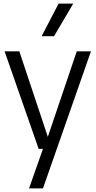

<svg xmlns="http://www.w3.org/2000/svg" viewBox="-20 -828 532 1068"><path d="M195 0 5.5 -542.5H87.5L246 -67L407 -542.5H486L219 220H141.5L219 0ZM211.5 -626.5 306 -808H387.5L280.5 -626.5Z"/></svg>

Font: Encode Sans SmCnd
Style: Regular
Weight: 400
Width: 4
Designer: Multiple Designers
Foundry: Impallari Type
Version: Version 3.002; ttfautohint (v1.8.3) -l 8 -r 50 -G 200 -x 14 